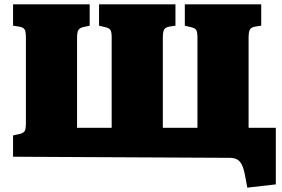

<svg xmlns="http://www.w3.org/2000/svg" viewBox="-20 -720 1297 882"><path d="M1116 142 1106 88Q1100 55 1091 37Q1082 19 1068.5 12Q1055 5 1034 5L40 0V-98L68 -104Q86 -108 92.5 -116.5Q99 -125 99 -155V-548Q99 -576 92.5 -585.5Q86 -595 66 -598L40 -602V-700H392V-602L364 -596Q346 -592 340 -582Q334 -572 334 -545V-133H493V-549Q493 -575 486.5 -583.5Q480 -592 460 -596L435 -602V-700H786V-602L759 -598Q741 -595 734.5 -585Q728 -575 728 -547V-133H887V-549Q887 -575 880.5 -583.5Q874 -592 854 -596L829 -602V-700H1180V-602L1153 -598Q1135 -595 1128.5 -585Q1122 -575 1122 -547V-133H1247V127Z"/></svg>

Font: Literata Variable Black
Style: Regular
Weight: 900
Designer: Latin by Veronika Burian and Jose Scaglione. Greek by Irene Vlachou. Cyrillic by Vera Evstafieva.
Foundry: TypeTogether
Version: Version 3.021